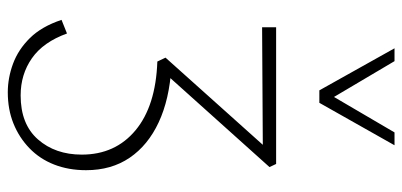

<svg xmlns="http://www.w3.org/2000/svg" viewBox="-290 -454 1033 493"><g transform="rotate(90 226.5 -207.5)"><path d="M217 289Q180 289 143.5 275.5Q107 262 77.5 232Q48 202 31 151L66 137Q88 198 129.5 227Q171 256 225 256Q299 256 338 211.5Q377 167 377 99Q377 13 314.5 -39Q252 -91 138 -95L128 -116L369 -385L384 -366L50 -364V-400H401L409 -383L164 -110L153 -131Q235 -126 294 -98.5Q353 -71 385 -24Q417 23 417 88Q417 133 402.5 170Q388 207 360.5 233.5Q333 260 297 274.5Q261 289 217 289ZM212 -511 221 -535 320 -704H353L244 -511ZM212 -511 104 -704H137L237 -535L244 -511Z"/></g></svg>

Font: Ysabeau Infant ExtraLight
Style: Regular
Weight: 250
Designer: Christian Thalmann (Catharsis Fonts)
Version: Version 2.001;gftools[0.9.30]; featfreeze: ss01,ss02,lnum